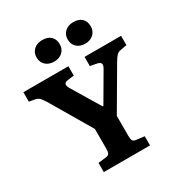

<svg xmlns="http://www.w3.org/2000/svg" viewBox="-211 -1083 1164 1234"><g transform="rotate(-30 371.0 -466.5)"><path d="M200 0V-68L258 -75Q277 -77 283 -87Q289 -97 289 -126V-269L109 -574Q95 -596 83.5 -609Q72 -622 48 -626L9 -633V-703H343V-634L293 -627Q274 -625 270 -612.5Q266 -600 280 -577L405 -369H410L528 -571Q543 -595 539 -608Q535 -621 511 -626L463 -635V-703H734V-634L685 -625Q668 -622 656.5 -610.5Q645 -599 628 -570L453 -271V-122Q453 -97 459 -87Q465 -77 485 -75L543 -68V0ZM510 -774Q473 -774 449 -795.5Q425 -817 425 -854Q425 -889 449 -911Q473 -933 510 -933Q553 -933 574.5 -911.5Q596 -890 596 -854Q596 -818 572 -796Q548 -774 510 -774ZM280 -774Q242 -774 218 -795.5Q194 -817 194 -854Q194 -889 218 -911Q242 -933 280 -933Q322 -933 344 -911.5Q366 -890 366 -854Q366 -818 342 -796Q318 -774 280 -774Z"/></g></svg>

Font: Literata 18pt
Style: Bold
Weight: 700
Designer: Latin by Veronika Burian and Jose Scaglione. Greek by Irene Vlachou. Cyrillic by Vera Evstafieva.
Foundry: TypeTogether
Version: Version 3.103;gftools[0.9.29]